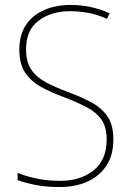

<svg xmlns="http://www.w3.org/2000/svg" viewBox="-20 -744 527 774"><path d="M437 -182Q437 -118 408.5 -75.5Q380 -33 331.5 -11.5Q283 10 221 10Q167 10 125.5 2Q84 -6 51 -18V-47Q86 -33 129 -24Q172 -15 223 -15Q304 -15 357 -57Q410 -99 410 -182Q410 -231 389.5 -261Q369 -291 330 -311.5Q291 -332 236 -353Q185 -372 145 -394Q105 -416 81.5 -451Q58 -486 58 -544Q58 -604 85 -644Q112 -684 159 -704Q206 -724 265 -724Q349 -724 422 -690L411 -668Q371 -686 333.5 -692.5Q296 -699 263 -699Q187 -699 136 -661Q85 -623 85 -546Q85 -493 107 -462Q129 -431 166.5 -411.5Q204 -392 249 -375Q306 -354 348 -331.5Q390 -309 413.5 -274.5Q437 -240 437 -182Z"/></svg>

Font: Noto Sans Myanmar UI SemiCondensed Thin
Style: Regular
Weight: 100
Width: 4
Designer: Monotype Design Team
Foundry: Monotype Imaging Inc.
Version: Version 2.103; ttfautohint (v1.8.4.7-5d5b)